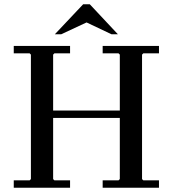

<svg xmlns="http://www.w3.org/2000/svg" viewBox="-20 -887 817 907"><path d="M465 0V-35H540L546 -41V-629L540 -635H465V-670H731V-635H657L651 -629V-41L657 -35H731V0ZM45 0V-35H120L126 -41V-629L120 -635H45V-670H311V-635H237L231 -629V-41L237 -35H311V0ZM207 -330V-365H577V-330ZM507 -725 389 -781 269 -725H239L373 -867H404L537 -725Z"/></svg>

Font: Brygada 1918 Medium
Style: Regular
Weight: 500
Designer: Mateusz Machalski | Borys Kosmynka | Przemek Hoffer
Foundry: NIEPODLEGLA 2018
Version: Version 3.006